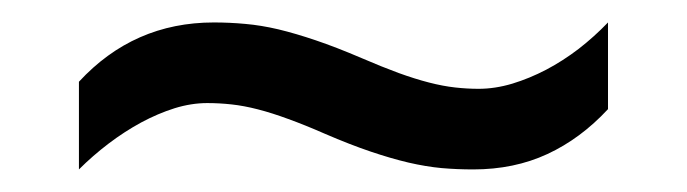

<svg xmlns="http://www.w3.org/2000/svg" viewBox="-20 -438 612 171"><path d="M269.5 -318.8Q251.5 -326.7 236.8 -332Q222.2 -337.4 209.7 -340.6Q197.3 -343.8 186.3 -345Q175.3 -346.2 164.6 -346.2Q150.4 -346.2 135.5 -341.6Q120.6 -336.9 105.7 -328.9Q90.8 -320.8 76.7 -310.1Q62.5 -299.3 50.3 -287.1V-365.2Q99.1 -418 170.4 -418Q184.6 -418 198.5 -416.7Q212.4 -415.5 227.8 -411.9Q243.2 -408.2 261.2 -402.1Q279.3 -396 302.2 -386.2Q320.3 -378.4 335 -373Q349.6 -367.7 362.1 -364.5Q374.5 -361.3 385.3 -360.1Q396 -358.9 406.2 -358.9Q420.9 -358.9 436.3 -363.5Q451.7 -368.2 466.6 -376Q481.4 -383.8 495.4 -394.5Q509.3 -405.3 521.5 -418V-340.8Q497.1 -314.5 467.5 -300.8Q438 -287.1 401.4 -287.1Q387.2 -287.1 373.3 -288.3Q359.4 -289.6 343.8 -293.2Q328.1 -296.9 310.1 -303Q292 -309.1 269.5 -318.8Z"/></svg>

Font: Droid Sans Tamil
Style: Regular
Weight: 400
Designer: Jelle Bosma
Foundry: Monotype Imaging Inc.
Version: Version 1.02